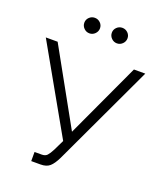

<svg xmlns="http://www.w3.org/2000/svg" viewBox="-164 -1021 950 1128"><g transform="rotate(20 311.0 -457.5)"><path d="M168 2V-55H213Q235 -55 246.5 -67.5Q258 -80 272 -107L304 -173L0 -710H74L334 -242L551 -710H622L324 -75Q304 -34 283.5 -16Q263 2 226 2ZM183 -869Q183 -889 197.5 -903Q212 -917 232 -917Q252 -917 266.5 -903Q281 -889 281 -869Q281 -849 266.5 -834.5Q252 -820 232 -820Q212 -820 197.5 -834.5Q183 -849 183 -869ZM355 -869Q355 -889 369.5 -903Q384 -917 404 -917Q424 -917 438.5 -903Q453 -889 453 -869Q453 -849 438.5 -834.5Q424 -820 404 -820Q384 -820 369.5 -834.5Q355 -849 355 -869Z"/></g></svg>

Font: Rising Sun Light
Style: Regular
Weight: 300
Designer: Matt McInerney, Pablo Impallari, Rodrigo Fuenzalida (Raleway font), Stephen Hutchings (Greek), Cristiano Sobral (main ch
Foundry: The Rising Sun Project Authors
Version: Version 4.327; ttfautohint (v1.8.4.7-5d5b-dirty)